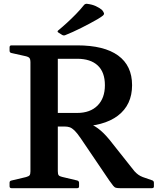

<svg xmlns="http://www.w3.org/2000/svg" viewBox="-20 -983 824 1003"><path d="M282 -322V-393H383Q451 -393 489.5 -431.5Q528 -470 528 -538Q528 -606 490.5 -641Q453 -676 383 -676H282V-746H383Q524 -746 597 -693Q670 -640 670 -538Q670 -435 595.5 -378.5Q521 -322 383 -322ZM139 0V-746H282V0ZM607 0Q594 0 586 -2Q578 -4 571 -13Q564 -22 551 -40L402 -260Q383 -288 369.5 -301Q356 -314 344.5 -318Q333 -322 319 -322L384 -350Q420 -348 449 -336.5Q478 -325 506.5 -300.5Q535 -276 567 -234L682 -89Q693 -77 703 -70Q713 -63 726 -58L775 -41Q784 -38 784 -28V-9Q784 0 774 0ZM40 0Q30 0 30 -10V-29Q30 -38 40 -40L116 -58Q131 -62 135 -68Q139 -74 139 -88V-210H282V-89Q282 -73 286.5 -67.5Q291 -62 304 -59L384 -40Q393 -37 393 -28V-9Q393 0 383 0ZM30 -736Q30 -746 40 -746H282V-537H139V-659Q139 -672 135 -678.5Q131 -685 116 -689L40 -706Q30 -708 30 -718ZM285 -813Q277 -818 284 -824Q306 -842 329.5 -863.5Q353 -885 376.5 -909Q400 -933 419 -957Q425 -964 435 -963Q461 -960 480.5 -951Q500 -942 513 -931Q521 -921 523 -914.5Q525 -908 517.5 -901.5Q510 -895 490 -883Q450 -860 404 -837Q358 -814 320 -799Q312 -796 304 -801Z"/></svg>

Font: Hahmlet SemiBold
Style: Regular
Weight: 600
Version: Version 1.002